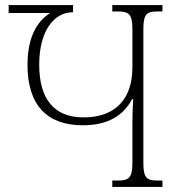

<svg xmlns="http://www.w3.org/2000/svg" viewBox="-20 -734 695 754"><path d="M543 -93V-621C543 -680 558 -689 599 -689H618V-714H421V-689H442C484 -689 500 -680 500 -621V-469C500 -356 443 -273 308 -273C190 -273 134 -348 134 -480C134 -610 190 -686 267 -686V-714H14V-683H177C120 -647 88 -580 88 -479C88 -320 166 -242 305 -242C405 -242 465 -281 499 -345H503C501 -311 500 -279 500 -250V-93C500 -34 484 -25 442 -25H421V0H618V-25H599C558 -25 543 -34 543 -93Z"/></svg>

Font: Noto Serif Georgian ExtraLight
Style: Regular
Weight: 200
Designer: Monotype Design Team, Akaki Razmadze
Foundry: Google LLC
Version: Version 2.003